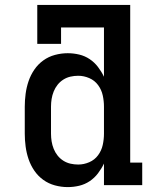

<svg xmlns="http://www.w3.org/2000/svg" viewBox="-20 -755 640 783"><path d="M256 8Q230 8 204 1Q178 -6 156.5 -21.5Q135 -37 120 -59Q105 -81 96.5 -106Q88 -131 84.5 -157.5Q81 -184 81 -210V-320Q81 -346 84.5 -372.5Q88 -399 96.5 -424Q105 -449 120 -471Q135 -493 156.5 -508.5Q178 -524 204 -531Q230 -538 256 -538Q280 -538 303 -532.5Q326 -527 345.5 -514Q365 -501 379.5 -482Q394 -463 404 -442V-643H229V-576H132V-735H511V-92H560V0H404V-88Q394 -67 379.5 -48Q365 -29 345.5 -16Q326 -3 303 2.5Q280 8 256 8ZM299 -84Q322 -84 344 -93.5Q366 -103 380 -122Q394 -141 399 -164Q404 -187 404 -210V-320Q404 -343 399 -366Q394 -389 380 -408Q366 -427 344 -436.5Q322 -446 299 -446Q283 -446 267.5 -442.5Q252 -439 238.5 -430.5Q225 -422 215 -409.5Q205 -397 199 -382Q193 -367 190.5 -351.5Q188 -336 188 -320V-210Q188 -194 190.5 -178.5Q193 -163 199 -148Q205 -133 215 -120.5Q225 -108 238.5 -99.5Q252 -91 267.5 -87.5Q283 -84 299 -84Z"/></svg>

Font: Iosevka Curly Slab SmBdEx
Style: Regular
Weight: 600
Width: 7
Monospace: yes
Designer: Belleve Invis
Foundry: Belleve Invis
Version: Version 11.1.0; ttfautohint (v1.8.3)